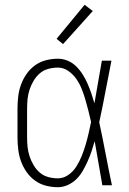

<svg xmlns="http://www.w3.org/2000/svg" viewBox="-20 -773 540 801"><path d="M221 8Q196 8 171 1.5Q146 -5 125.5 -20Q105 -35 90.5 -56Q76 -77 67.5 -100.5Q59 -124 56 -149.5Q53 -175 53 -200V-320Q53 -345 56 -370.5Q59 -396 67.5 -419.5Q76 -443 90.5 -464Q105 -485 125.5 -500Q146 -515 171 -521.5Q196 -528 221 -528Q243 -528 263 -519.5Q283 -511 298.5 -495.5Q314 -480 325.5 -461.5Q337 -443 345.5 -423.5Q354 -404 361 -383.5Q368 -363 374 -342Q382 -387 389.5 -431.5Q397 -476 405 -520H445Q432 -456 420 -391.5Q408 -327 394 -263Q408 -198 420.5 -132Q433 -66 447 0H407Q399 -46 391 -92Q383 -138 375 -184Q369 -163 362 -142Q355 -121 346 -101Q337 -81 326 -61.5Q315 -42 299.5 -26.5Q284 -11 263.5 -1.5Q243 8 221 8ZM221 -29Q245 -29 265.5 -43.5Q286 -58 299 -79Q312 -100 321 -122.5Q330 -145 337 -168.5Q344 -192 349.5 -216Q355 -240 360 -264Q355 -287 349 -310Q343 -333 336.5 -356Q330 -379 321 -401.5Q312 -424 298.5 -443.5Q285 -463 265 -477Q245 -491 221 -491Q201 -491 181 -485.5Q161 -480 146 -467Q131 -454 120.5 -436.5Q110 -419 103.5 -399.5Q97 -380 95 -360Q93 -340 93 -320V-200Q93 -180 95 -160Q97 -140 103.5 -120.5Q110 -101 120.5 -83.5Q131 -66 146 -53Q161 -40 181 -34.5Q201 -29 221 -29ZM243 -589 216 -611 333 -753 367 -727Z"/></svg>

Font: Zed Sans Extralight
Style: Regular
Weight: 200
Designer: Belleve Invis
Foundry: Belleve Invis
Version: Version 1.0.0; ttfautohint (v1.8.4)